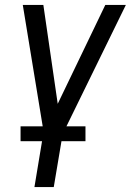

<svg xmlns="http://www.w3.org/2000/svg" viewBox="-20 -540 540 775"><path d="M119 215 156 -8 72 -520H155L213 -121L405 -520H488L233 1L197 215ZM325 30H63V-30H325Z"/></svg>

Font: Iosevka Fixed
Style: Italic
Weight: 400
Italic angle: -9°
Monospace: yes
Designer: Belleve Invis
Foundry: Belleve Invis
Version: Version 33.2.4